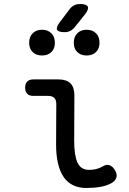

<svg xmlns="http://www.w3.org/2000/svg" viewBox="-20 -925 640 955"><path d="M349 -224Q349 -152 365.5 -116Q382 -80 424 -80Q441 -80 458 -84Q475 -88 490 -97Q510 -109 525.5 -103Q541 -97 552 -78Q564 -58 559 -42Q554 -26 536 -15Q511 -1 479 4.5Q447 10 409 10Q373 10 345 -3Q317 -16 298 -42.5Q279 -69 269 -110Q259 -151 259 -207L260 -408Q260 -428 250 -438Q240 -448 220 -448H146Q126 -448 115.5 -458.5Q105 -469 105 -489Q105 -509 115.5 -519.5Q126 -530 146 -530H270Q311 -530 330.5 -510.5Q350 -491 350 -450ZM301 -765Q270 -765 264 -777Q258 -789 277 -814L326 -879Q336 -892 348.5 -898.5Q361 -905 378 -905Q410 -905 416.5 -892.5Q423 -880 403 -854L351 -789Q341 -777 329 -771Q317 -765 301 -765ZM411 -649Q382 -649 364.5 -666Q347 -683 347 -712Q347 -742 364.5 -759.5Q382 -777 411 -777Q440 -777 457.5 -759.5Q475 -742 475 -712Q475 -683 457.5 -666Q440 -649 411 -649ZM189 -649Q160 -649 142.5 -666Q125 -683 125 -712Q125 -742 142.5 -759.5Q160 -777 189 -777Q218 -777 235.5 -759.5Q253 -742 253 -712Q253 -683 235.5 -666Q218 -649 189 -649Z"/></svg>

Font: Maple Mono NF
Style: Regular
Weight: 400
Monospace: yes
Designer: subframe7536
Version: Version 7.000